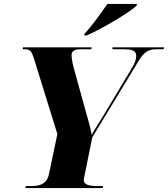

<svg xmlns="http://www.w3.org/2000/svg" viewBox="-20 -954 852 974"><path d="M409 -783 407 -774H419C500 -808 639 -893 672 -924L675 -934H525C495 -892 446 -821 409 -783ZM109 0H501L503 -10H479C437 -10 405 -14 405 -42C405 -46 407 -53 410 -69L448 -257L682 -643C710 -690 733 -704 772 -704H810L812 -714H551L550 -704H608C655 -704 671 -695 671 -670C671 -654 666 -636 648 -607L503 -365C474 -317 457 -293 445 -270C440 -304 430 -334 417 -382L355 -606C346 -639 343 -664 343 -674C343 -692 355 -704 385 -704H443L445 -714H97L95 -704H108C134 -704 142 -691 154 -651L271 -274L228 -69C217 -20 181 -10 139 -10H111Z"/></svg>

Font: Noto Serif Display ExtraBold
Style: Italic
Weight: 800
Italic angle: -12°
Designer: Monotype Design Team
Foundry: Monotype Imaging Inc.
Version: Version 2.009